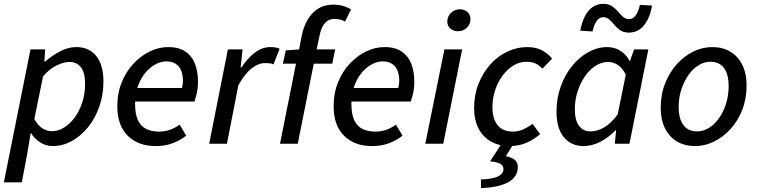

<svg xmlns="http://www.w3.org/2000/svg" viewBox="-34 -745 3926 995"><path d="M-14 200 124 -489H200L196 -426H200Q236 -457 277.5 -479Q319 -501 362 -501Q427 -501 464.5 -455Q502 -409 502 -323Q502 -253 480.5 -192Q459 -131 421.5 -85Q384 -39 337 -13.5Q290 12 239 12Q204 12 174.5 -7Q145 -26 127 -55H125L108 47L79 200ZM235 -65Q268 -65 299 -84.5Q330 -104 354.5 -138Q379 -172 393 -216.5Q407 -261 407 -310Q407 -368 385.5 -396Q364 -424 326 -424Q295 -424 257.5 -405Q220 -386 189 -349L144 -128Q163 -94 186 -79.5Q209 -65 235 -65Z M773 12Q682 12 628 -41.5Q574 -95 574 -194Q574 -263 597 -319Q620 -375 658 -415.5Q696 -456 742.5 -478.5Q789 -501 837 -501Q894 -501 928 -477Q962 -453 977 -413Q992 -373 992 -322Q992 -301 989.5 -282.5Q987 -264 982.5 -248Q978 -232 974 -219H642L650 -289H909Q912 -301 913 -309Q914 -317 914 -328Q914 -354 906 -376.5Q898 -399 878.5 -413Q859 -427 827 -427Q802 -427 773.5 -412.5Q745 -398 721 -370Q697 -342 681.5 -301Q666 -260 666 -209Q666 -151 682 -119.5Q698 -88 726 -75.5Q754 -63 791 -63Q822 -63 848.5 -73Q875 -83 897 -99L931 -42Q901 -18 861.5 -3Q822 12 773 12Z M1050 0 1147 -489H1223L1213 -395H1217Q1246 -440 1284.5 -470.5Q1323 -501 1367 -501Q1382 -501 1394 -499Q1406 -497 1415 -492L1383 -411Q1375 -416 1363.5 -417Q1352 -418 1339 -418Q1304 -418 1268 -389Q1232 -360 1201 -302L1142 0Z M1417 0 1500 -415H1432L1447 -484L1516 -489L1529 -557Q1539 -607 1560.5 -643.5Q1582 -680 1615 -700.5Q1648 -721 1693 -721Q1720 -721 1743 -714.5Q1766 -708 1785 -696L1754 -633Q1745 -639 1731 -643Q1717 -647 1700 -647Q1669 -647 1649.5 -625Q1630 -603 1622 -560L1607 -489H1703L1688 -415H1592L1509 0Z M1894 12Q1803 12 1749 -41.5Q1695 -95 1695 -194Q1695 -263 1718 -319Q1741 -375 1779 -415.5Q1817 -456 1863.5 -478.5Q1910 -501 1958 -501Q2015 -501 2049 -477Q2083 -453 2098 -413Q2113 -373 2113 -322Q2113 -301 2110.5 -282.5Q2108 -264 2103.5 -248Q2099 -232 2095 -219H1763L1771 -289H2030Q2033 -301 2034 -309Q2035 -317 2035 -328Q2035 -354 2027 -376.5Q2019 -399 1999.5 -413Q1980 -427 1948 -427Q1923 -427 1894.5 -412.5Q1866 -398 1842 -370Q1818 -342 1802.5 -301Q1787 -260 1787 -209Q1787 -151 1803 -119.5Q1819 -88 1847 -75.5Q1875 -63 1912 -63Q1943 -63 1969.5 -73Q1996 -83 2018 -99L2052 -42Q2022 -18 1982.5 -3Q1943 12 1894 12Z M2170 0 2269 -489H2361L2263 0ZM2339 -583Q2318 -583 2301 -596Q2284 -609 2284 -633Q2284 -660 2303.5 -678.5Q2323 -697 2349 -697Q2371 -697 2387.5 -683.5Q2404 -670 2404 -646Q2404 -619 2385 -601Q2366 -583 2339 -583Z M2606 12Q2553 12 2511.5 -11Q2470 -34 2446.5 -78Q2423 -122 2423 -186Q2423 -253 2445.5 -310Q2468 -367 2506 -410Q2544 -453 2594 -477Q2644 -501 2699 -501Q2745 -501 2777 -483Q2809 -465 2827 -441L2777 -389Q2760 -407 2741 -416Q2722 -425 2694 -425Q2659 -425 2627.5 -406Q2596 -387 2571.5 -354.5Q2547 -322 2532.5 -279.5Q2518 -237 2518 -190Q2518 -130 2544.5 -96.5Q2571 -63 2624 -63Q2653 -63 2679.5 -75.5Q2706 -88 2726 -103L2765 -50Q2737 -25 2697.5 -6.5Q2658 12 2606 12ZM2459 230 2458 185Q2518 183 2545.5 170Q2573 157 2575 134Q2576 115 2560.5 105Q2545 95 2506 91L2567 -3H2629L2588 64Q2625 73 2638.5 88Q2652 103 2649 130Q2644 178 2593.5 202.5Q2543 227 2459 230Z M2990 12Q2926 12 2888 -34Q2850 -80 2850 -166Q2850 -236 2872 -297Q2894 -358 2931 -403.5Q2968 -449 3015.5 -475Q3063 -501 3113 -501Q3151 -501 3181.5 -481.5Q3212 -462 3229 -429H3231L3252 -489H3326L3228 0H3152L3159 -70H3156Q3121 -33 3077.5 -10.5Q3034 12 2990 12ZM3026 -64Q3062 -64 3098 -85.5Q3134 -107 3167 -152L3209 -358Q3191 -394 3167 -409Q3143 -424 3118 -424Q3084 -424 3053 -404.5Q3022 -385 2998 -350.5Q2974 -316 2959.5 -272Q2945 -228 2945 -179Q2945 -121 2967 -92.5Q2989 -64 3026 -64ZM3225 -576Q3198 -576 3180.5 -588Q3163 -600 3150 -616Q3137 -632 3123.5 -644Q3110 -656 3092 -656Q3072 -656 3058 -636Q3044 -616 3037 -582L2973 -586Q2981 -628 2996.5 -659.5Q3012 -691 3036.5 -708Q3061 -725 3093 -725Q3120 -725 3137.5 -713Q3155 -701 3168 -685.5Q3181 -670 3194.5 -658Q3208 -646 3226 -646Q3247 -646 3261 -666Q3275 -686 3282 -720L3345 -716Q3338 -674 3322 -642.5Q3306 -611 3282 -593.5Q3258 -576 3225 -576Z M3569 12Q3514 12 3474 -12Q3434 -36 3412 -80.5Q3390 -125 3390 -186Q3390 -256 3413 -313.5Q3436 -371 3474 -413Q3512 -455 3559.5 -478Q3607 -501 3657 -501Q3711 -501 3751 -477Q3791 -453 3813 -408.5Q3835 -364 3835 -303Q3835 -233 3812.5 -175.5Q3790 -118 3751.5 -76Q3713 -34 3665.5 -11Q3618 12 3569 12ZM3578 -64Q3610 -64 3639.5 -82Q3669 -100 3692 -132.5Q3715 -165 3728.5 -207.5Q3742 -250 3742 -299Q3742 -360 3718 -392.5Q3694 -425 3647 -425Q3616 -425 3586.5 -407Q3557 -389 3534 -356.5Q3511 -324 3497 -281.5Q3483 -239 3483 -190Q3483 -130 3507.5 -97Q3532 -64 3578 -64Z"/></svg>

Font: Source Sans 3 ExtraLight Medium
Style: Italic
Weight: 500
Italic angle: -11°
Version: Version 3.052;hotconv 1.1.0;makeotfexe 2.6.0